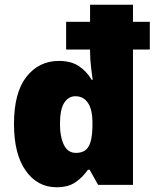

<svg xmlns="http://www.w3.org/2000/svg" viewBox="-20 -780 655 810"><path d="M219 10Q138 10 88.5 -60Q39 -130 39 -257Q39 -389 91.5 -456Q144 -523 229 -523Q279 -523 312 -501.5Q345 -480 367 -443H371Q368 -464 364 -497Q360 -530 360 -565V-571H259V-688H360V-760H541V-688H612V-571H541V0H394L358 -64H351Q328 -31 297.5 -10.5Q267 10 219 10ZM300 -135Q338 -135 353.5 -161.5Q369 -188 370 -244V-262Q370 -318 351 -346Q332 -374 298 -374Q269 -374 251 -346.5Q233 -319 233 -256Q233 -203 249.5 -169Q266 -135 300 -135Z"/></svg>

Font: Noto Sans Bengali SemiCondensed Black
Style: Regular
Weight: 900
Width: 4
Designer: Joana Ranito - Universal Thirst; Jelle Bosma - Monotype Design Team
Foundry: Universal Thirst ehf.
Version: Version 3.000; ttfautohint (v1.8.4.7-5d5b)